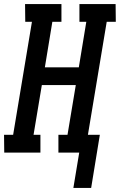

<svg xmlns="http://www.w3.org/2000/svg" viewBox="-42 -755 593 950"><path d="M321 175 350 0H247V-88H292L333 -334H165L124 -88H158V0H-21L-22 -88H23L116 -647H83L82 -735H262V-647H217L180 -422H348L385 -647H351V-735H530L531 -647H486L393 -88H452L409 175Z"/></svg>

Font: Iosevka Curly Slab Semibold
Style: Italic
Weight: 600
Italic angle: -9°
Monospace: yes
Designer: Belleve Invis
Foundry: Belleve Invis
Version: Version 22.1.2; ttfautohint (v1.8.4)